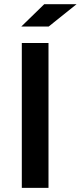

<svg xmlns="http://www.w3.org/2000/svg" viewBox="-20 -908 390 928"><path d="M193.8 -887.7H350.1L215.3 -779.8H83ZM85.4 -700.2H214.4V0H85.4Z"/></svg>

Font: Selawik Semibold
Style: Regular
Weight: 600
Designer: Aaron Bell
Foundry: Microsoft Corporation
Version: Version 1.01